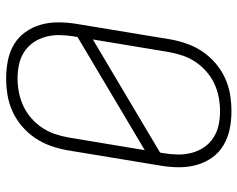

<svg xmlns="http://www.w3.org/2000/svg" viewBox="-96 -688 791 640"><g transform="rotate(-90 300.0 -367.5)"><path d="M250 8Q250 8 250 8Q250 8 250 8H249Q219 8 190 2Q161 -4 136.5 -18.5Q112 -33 95.5 -56Q79 -79 71 -107Q63 -135 63 -165Q63 -195 68 -226L120 -541Q125 -568 134.5 -595Q144 -622 160.5 -646.5Q177 -671 200 -690.5Q223 -710 249.5 -722Q276 -734 304 -738.5Q332 -743 359 -743Q359 -743 359 -743Q359 -743 359 -743H360Q390 -743 419.5 -737Q449 -731 473 -716.5Q497 -702 513.5 -679Q530 -656 538 -628Q546 -600 546 -570Q546 -540 541 -509L489 -194Q484 -167 474.5 -140Q465 -113 448.5 -88.5Q432 -64 409 -44.5Q386 -25 359.5 -13Q333 -1 305 3.5Q277 8 250 8ZM120 -281 497 -505 499 -516Q503 -540 503.5 -564Q504 -588 498 -610.5Q492 -633 479.5 -651.5Q467 -670 448 -682.5Q429 -695 406 -700Q383 -705 359 -705Q336 -705 313 -700.5Q290 -696 268 -686Q246 -676 227 -659.5Q208 -643 194.5 -622.5Q181 -602 173.5 -579.5Q166 -557 162 -534ZM250 -30Q273 -30 296.5 -34.5Q320 -39 341.5 -49Q363 -59 382 -75.5Q401 -92 414.5 -112.5Q428 -133 435.5 -155.5Q443 -178 447 -201L489 -454L112 -230L110 -219Q106 -195 105.5 -171Q105 -147 111 -124.5Q117 -102 129.5 -83.5Q142 -65 161 -52.5Q180 -40 203 -35Q226 -30 250 -30Z"/></g></svg>

Font: Iosevka SS04 XLt Ex
Style: Italic
Weight: 200
Width: 7
Italic angle: -9°
Monospace: yes
Designer: Belleve Invis
Foundry: Belleve Invis
Version: Version 19.0.0; ttfautohint (v1.8.4)